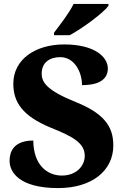

<svg xmlns="http://www.w3.org/2000/svg" viewBox="-20 -951 633 981"><path d="M256 -784V-771H336C403 -807 509 -886 534 -921V-931H356C335 -886 285 -822 256 -784ZM277 10C450 10 559 -79 559 -208C559 -305 511 -372 366 -430C223 -488 193 -528 193 -575C193 -631 233 -659 288 -659C361 -659 399 -582 399 -516C495 -516 531 -552 531 -601C531 -661 462 -724 308 -724C161 -724 48 -648 48 -523C48 -430 94 -358 241 -298C350 -254 413 -221 413 -155C413 -103 370 -54 296 -54C222 -54 151 -107 150 -233C87 -233 29 -209 29 -129C29 -72 78 10 277 10Z"/></svg>

Font: Noto Serif Gurmukhi ExtraBold
Style: Regular
Weight: 800
Designer: Vaibhav Singh and the Monotype Design Team
Foundry: Monotype Imaging Inc.
Version: Version 2.004